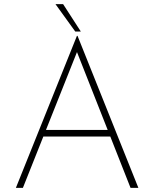

<svg xmlns="http://www.w3.org/2000/svg" viewBox="-20 -911 748 931"><path d="M57 0 353 -737H356L651 0H613L344 -682L367 -693L91 0ZM190 -281H519L527 -249H183ZM249 -891H286L372 -758H345Z"/></svg>

Font: Josefin Sans Thin ExtraLight
Style: Regular
Weight: 250
Version: Version 2.001